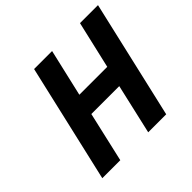

<svg xmlns="http://www.w3.org/2000/svg" viewBox="-164 -860 1041 1041"><g transform="rotate(-45 356.0 -340.0)"><path d="M417 0 483 -288H269L203 0H65L222 -680H360L297 -408H511L574 -680H712L555 0Z"/></g></svg>

Font: Titillium Web
Style: Bold Italic
Weight: 700
Italic angle: -13°
Version: Version 1.001;PS 57.000;hotconv 1.0.70;makeotf.lib2.5.55311